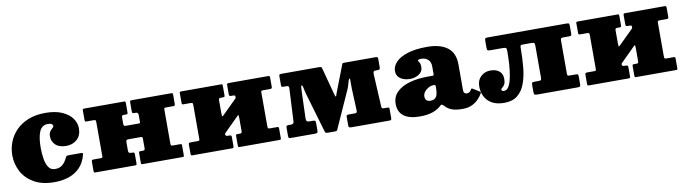

<svg xmlns="http://www.w3.org/2000/svg" viewBox="-31 -1030 5488 1540"><g transform="rotate(-10 2713.5 -260.0)"><path d="M25 -250Q25 -306.5 45.2 -358.5Q65.5 -410.5 105.5 -451.2Q145.5 -492 205.2 -516Q265 -540 344 -540Q425 -540 479.5 -516Q534 -492 561.5 -453.8Q589 -415.5 589 -372Q589 -313.5 553.5 -281.8Q518 -250 466 -250Q408.5 -250 378.8 -277.8Q349 -305.5 349 -348Q349 -373.5 359.2 -387.2Q369.5 -401 379.8 -409.2Q390 -417.5 390 -426Q390 -436 380 -442.5Q370 -449 349 -449Q300.5 -449 280.2 -402.2Q260 -355.5 260 -270Q260 -223 267 -180.2Q274 -137.5 292.2 -110.2Q310.5 -83 345 -83Q382 -83 405.2 -102.5Q428.5 -122 446.5 -160.5Q450 -168 454.8 -170.5Q459.5 -173 471 -173H569Q582 -173 584.5 -170.2Q587 -167.5 584.5 -157.5Q569 -95 531.2 -55.8Q493.5 -16.5 439.8 1.8Q386 20 323 20Q222.5 20 156.2 -18.2Q90 -56.5 57.5 -118.2Q25 -180 25 -250Z M1290 -127.5Q1290 -114.5 1292.5 -109.8Q1295 -105 1308 -105H1367Q1375.5 -105 1377.8 -101.8Q1380 -98.5 1380 -90V-11Q1380 -3 1376.5 -1.5Q1373 0 1364.5 0H1041Q1033 0 1031.5 -3.8Q1030 -7.5 1030 -15.5V-90.5Q1030 -99 1032.2 -102Q1034.5 -105 1042.5 -105H1060Q1072 -105 1076 -108.2Q1080 -111.5 1080 -124.5V-200.5Q1080 -209.5 1077.2 -212.8Q1074.5 -216 1064.5 -216H969.5Q954.5 -216 949.8 -212.5Q945 -209 945 -193V-125.5Q945 -105 966 -105H977.5Q987.5 -105 991.2 -102Q995 -99 995 -88V-15Q995 -6 992.2 -3Q989.5 0 981 0H659Q650 0 647.5 -3.2Q645 -6.5 645 -16V-89Q645 -99.5 649.2 -102.2Q653.5 -105 663 -105H718Q728 -105 731.5 -107.2Q735 -109.5 735 -119V-392.5Q735 -405.5 732.5 -410.2Q730 -415 717 -415H658Q650 -415 647.5 -418.2Q645 -421.5 645 -430V-509Q645 -517.5 648.8 -518.8Q652.5 -520 660.5 -520H984Q992 -520 993.5 -516.5Q995 -513 995 -504.5V-429.5Q995 -421.5 992.8 -418.2Q990.5 -415 982.5 -415H965Q953 -415 949 -411.8Q945 -408.5 945 -395.5V-347.5Q945 -335 948.2 -330.5Q951.5 -326 965 -326H1065Q1076.5 -326 1078.2 -328Q1080 -330 1080 -341V-394.5Q1080 -415 1059 -415H1047.5Q1037.5 -415 1033.8 -418Q1030 -421 1030 -432V-505Q1030 -514 1032.8 -517Q1035.5 -520 1044 -520H1366Q1375 -520 1377.5 -516.8Q1380 -513.5 1380 -504V-431Q1380 -420.5 1376 -417.8Q1372 -415 1362 -415H1307Q1297.5 -415 1293.8 -412.8Q1290 -410.5 1290 -401Z M2080 -127.5Q2080 -114.5 2082.5 -109.8Q2085 -105 2098 -105H2157Q2165.5 -105 2167.8 -101.8Q2170 -98.5 2170 -90V-11Q2170 -3 2166.5 -1.5Q2163 0 2154.5 0H1831Q1823 0 1821.5 -3.8Q1820 -7.5 1820 -15.5V-90.5Q1820 -99 1822.2 -102Q1824.5 -105 1832.5 -105H1850Q1862 -105 1866 -108.2Q1870 -111.5 1870 -124.5V-229.5Q1870 -244 1868.5 -250.5Q1867 -257 1860 -250L1743.5 -134Q1740 -131 1737.8 -128Q1735.5 -125 1735.5 -118.5Q1735.5 -105 1756 -105H1767.5Q1777.5 -105 1781.2 -102Q1785 -99 1785 -88V-15Q1785 -6 1782.2 -3Q1779.5 0 1771 0H1449Q1440 0 1437.5 -3.2Q1435 -6.5 1435 -16V-89Q1435 -99.5 1439.2 -102.2Q1443.5 -105 1453 -105H1508Q1518 -105 1521.5 -107.2Q1525 -109.5 1525 -119V-393Q1525 -406 1522.5 -410.8Q1520 -415.5 1507 -415.5H1448Q1440 -415.5 1437.5 -418.8Q1435 -422 1435 -430.5V-509.5Q1435 -518 1438.8 -519.2Q1442.5 -520.5 1450.5 -520.5H1774Q1782 -520.5 1783.5 -517Q1785 -513.5 1785 -505V-430Q1785 -422 1782.8 -418.8Q1780.5 -415.5 1772.5 -415.5H1755Q1743 -415.5 1739 -412.2Q1735 -409 1735 -396V-296Q1735 -276.5 1736.5 -269.2Q1738 -262 1747.5 -271.5L1865.5 -388Q1868.5 -390.5 1869.2 -394.2Q1870 -398 1870 -400Q1870 -411.5 1865.2 -413.5Q1860.5 -415.5 1849 -415.5H1837.5Q1827.5 -415.5 1823.8 -418.5Q1820 -421.5 1820 -432.5V-505.5Q1820 -514.5 1822.8 -517.5Q1825.5 -520.5 1834 -520.5H2156Q2165 -520.5 2167.5 -517.2Q2170 -514 2170 -504.5V-431.5Q2170 -421 2166 -418.2Q2162 -415.5 2152 -415.5H2097Q2087.5 -415.5 2083.8 -413.2Q2080 -411 2080 -401.5Z M2289 -415H2262Q2252 -415 2248.5 -417.8Q2245 -420.5 2245 -430V-503Q2245 -515 2250 -517.5Q2255 -520 2266 -520H2572Q2588.5 -520 2590.8 -514.2Q2593 -508.5 2596.5 -497L2649.5 -299Q2654.5 -284.5 2656.2 -275Q2658 -265.5 2662 -265.5Q2665.5 -265.5 2667.2 -271Q2669 -276.5 2673 -289L2755.5 -503Q2759 -513 2761 -516.5Q2763 -520 2777 -520H3032Q3043 -520 3046.5 -516.8Q3050 -513.5 3050 -502V-440Q3050 -424 3046.5 -419.5Q3043 -415 3027 -415H3013.5Q2999.5 -415 2996 -408Q2992.5 -401 2993 -388L3007 -126Q3007.5 -113.5 3011 -109.2Q3014.5 -105 3028 -105H3051Q3065.5 -105 3067.8 -102.8Q3070 -100.5 3070 -86V-21Q3070 -8.5 3067.2 -4.2Q3064.5 0 3052 0H2744Q2732.5 0 2726.2 -3.2Q2720 -6.5 2720 -19V-81Q2720 -95.5 2722.8 -100.2Q2725.5 -105 2740 -105H2788Q2801 -105 2804.5 -109.5Q2808 -114 2807.5 -126L2800 -304.5Q2799.5 -317.5 2799.8 -337.2Q2800 -357 2799.8 -372.5Q2799.5 -388 2797 -388Q2791.5 -388 2786.5 -373.2Q2781.5 -358.5 2776.5 -339.2Q2771.5 -320 2765 -306L2631 -8Q2628 1 2624 5.5Q2620 10 2607 10H2549Q2531 10 2528.5 2.8Q2526 -4.5 2522 -17L2429 -334Q2425.5 -344.5 2423 -360Q2420.5 -375.5 2417 -387.8Q2413.5 -400 2407 -400Q2404.5 -400 2403 -391.2Q2401.5 -382.5 2400.5 -359L2393 -137.5Q2392.5 -117 2398.5 -111Q2404.5 -105 2426 -105H2447Q2461.5 -105 2465.8 -101.5Q2470 -98 2470 -83V-20Q2470 -7 2463.8 -3.5Q2457.5 0 2444 0H2252Q2238 0 2234 -3.2Q2230 -6.5 2230 -20V-84Q2230 -98 2233.8 -101.5Q2237.5 -105 2251 -105H2270Q2292.5 -105 2293.5 -127L2307 -395Q2307.5 -405 2304 -410Q2300.5 -415 2289 -415Z M3125 -123Q3125 -180 3162.8 -218Q3200.5 -256 3266.8 -275Q3333 -294 3419 -294H3453Q3461.5 -294 3463.8 -296Q3466 -298 3466 -307V-367Q3466 -406 3444 -425Q3422 -444 3388 -444Q3377 -444 3369.5 -441.2Q3362 -438.5 3362 -434Q3362 -428.5 3366.2 -424Q3370.5 -419.5 3374.8 -409.8Q3379 -400 3379 -378Q3379 -341.5 3346.8 -320.8Q3314.5 -300 3274 -300Q3228.5 -300 3196.8 -321.2Q3165 -342.5 3165 -383Q3165 -421.5 3196.2 -455Q3227.5 -488.5 3291.2 -509.2Q3355 -530 3453 -530Q3558 -530 3617 -485.8Q3676 -441.5 3676 -347V-136Q3676 -121 3683.8 -114Q3691.5 -107 3702 -107Q3712.5 -107 3722.5 -112.2Q3732.5 -117.5 3741 -133.5Q3746 -142 3752.5 -137L3809.5 -102Q3816 -98 3812.5 -90Q3801 -68 3779.5 -44.8Q3758 -21.5 3725.8 -5.8Q3693.5 10 3648 10H3647.5Q3594.5 10 3562 -1.8Q3529.5 -13.5 3507 -38.5Q3494.5 -52 3488.2 -53Q3482 -54 3473.5 -45.5Q3449 -21 3406.5 -5.5Q3364 10 3300 10Q3214.5 10 3169.8 -23.2Q3125 -56.5 3125 -123ZM3362 -143Q3362 -99.5 3405 -99.5Q3437.5 -99.5 3451.8 -120.5Q3466 -141.5 3466 -191V-208.5Q3466 -218.5 3456 -218.5H3452Q3429 -218.5 3408.5 -207.2Q3388 -196 3375 -178.8Q3362 -161.5 3362 -143Z M3809.5 -145Q3809.5 -195.5 3841.5 -225.2Q3873.5 -255 3918.5 -255Q3965 -255 3991.2 -233Q4017.5 -211 4017.5 -171Q4017.5 -138.5 4008 -123.5Q3998.5 -108.5 3989 -102Q3979.5 -95.5 3979.5 -89Q3979.5 -80 3985.8 -77.5Q3992 -75 4000.5 -75Q4022 -75 4036.5 -97.5Q4051 -120 4059.8 -156.5Q4068.5 -193 4073 -235Q4077.5 -277 4079 -317Q4080.5 -357 4080.5 -386Q4080.5 -407 4073.8 -411Q4067 -415 4046 -415H3949.5Q3933 -415 3926.8 -418.2Q3920.5 -421.5 3920.5 -439V-491Q3920.5 -509.5 3923.8 -514.8Q3927 -520 3945.5 -520H4586.5Q4604 -520 4606.8 -514.8Q4609.5 -509.5 4609.5 -492V-440Q4609.5 -424.5 4606.5 -419.8Q4603.5 -415 4587.5 -415H4545.5Q4528.5 -415 4524 -411.2Q4519.5 -407.5 4519.5 -391V-124Q4519.5 -111.5 4523.5 -108.2Q4527.5 -105 4539.5 -105H4585.5Q4598 -105 4603.8 -102.8Q4609.5 -100.5 4609.5 -88V-25Q4609.5 -8 4605.2 -4Q4601 0 4584.5 0H4257.5Q4240.5 0 4235 -4Q4229.5 -8 4229.5 -26V-81Q4229.5 -98.5 4234.5 -101.8Q4239.5 -105 4256.5 -105H4281.5Q4299 -105 4304.2 -108.2Q4309.5 -111.5 4309.5 -129V-383Q4309.5 -403.5 4305.5 -409.2Q4301.5 -415 4280.5 -415H4209.5Q4196.5 -415 4193.5 -409.5Q4190.5 -404 4190.5 -390.5Q4190.5 -308.5 4183.5 -234.5Q4176.5 -160.5 4155.5 -103.2Q4134.5 -46 4093.8 -13Q4053 20 3985.5 20Q3901.5 20 3855.5 -25Q3809.5 -70 3809.5 -145Z M5309.5 -127.5Q5309.5 -114.5 5312 -109.8Q5314.5 -105 5327.5 -105H5386.5Q5395 -105 5397.2 -101.8Q5399.5 -98.5 5399.5 -90V-11Q5399.5 -3 5396 -1.5Q5392.5 0 5384 0H5060.5Q5052.5 0 5051 -3.8Q5049.5 -7.5 5049.5 -15.5V-90.5Q5049.5 -99 5051.8 -102Q5054 -105 5062 -105H5079.5Q5091.5 -105 5095.5 -108.2Q5099.5 -111.5 5099.5 -124.5V-229.5Q5099.5 -244 5098 -250.5Q5096.5 -257 5089.5 -250L4973 -134Q4969.5 -131 4967.2 -128Q4965 -125 4965 -118.5Q4965 -105 4985.5 -105H4997Q5007 -105 5010.8 -102Q5014.5 -99 5014.5 -88V-15Q5014.5 -6 5011.8 -3Q5009 0 5000.5 0H4678.5Q4669.5 0 4667 -3.2Q4664.5 -6.5 4664.5 -16V-89Q4664.5 -99.5 4668.8 -102.2Q4673 -105 4682.5 -105H4737.5Q4747.5 -105 4751 -107.2Q4754.5 -109.5 4754.5 -119V-393Q4754.5 -406 4752 -410.8Q4749.5 -415.5 4736.5 -415.5H4677.5Q4669.5 -415.5 4667 -418.8Q4664.5 -422 4664.5 -430.5V-509.5Q4664.5 -518 4668.2 -519.2Q4672 -520.5 4680 -520.5H5003.5Q5011.5 -520.5 5013 -517Q5014.5 -513.5 5014.5 -505V-430Q5014.5 -422 5012.2 -418.8Q5010 -415.5 5002 -415.5H4984.5Q4972.5 -415.5 4968.5 -412.2Q4964.5 -409 4964.5 -396V-296Q4964.5 -276.5 4966 -269.2Q4967.5 -262 4977 -271.5L5095 -388Q5098 -390.5 5098.8 -394.2Q5099.5 -398 5099.5 -400Q5099.5 -411.5 5094.8 -413.5Q5090 -415.5 5078.5 -415.5H5067Q5057 -415.5 5053.2 -418.5Q5049.5 -421.5 5049.5 -432.5V-505.5Q5049.5 -514.5 5052.2 -517.5Q5055 -520.5 5063.5 -520.5H5385.5Q5394.5 -520.5 5397 -517.2Q5399.5 -514 5399.5 -504.5V-431.5Q5399.5 -421 5395.5 -418.2Q5391.5 -415.5 5381.5 -415.5H5326.5Q5317 -415.5 5313.2 -413.2Q5309.5 -411 5309.5 -401.5Z"/></g></svg>

Font: Besley* Fatface
Style: Regular
Weight: 900
Designer: Owen Earl
Foundry: indestructible type*
Version: Version 3.000; ttfautohint (v1.8.3)